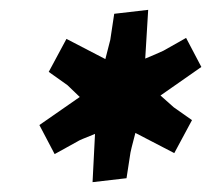

<svg xmlns="http://www.w3.org/2000/svg" viewBox="-20 -766 439 390"><path d="M334 -455 255 -496Q245 -458 245 -456L237 -404L168 -396L173 -494Q140 -481 138 -479L91 -453L60 -512L142 -569L117 -593L79 -620L115 -687L194 -646L204 -685L212 -738L281 -746L275 -647Q297 -656 312 -663L358 -689L389 -630L306 -572L333 -548L370 -522Z"/></svg>

Font: Andada SC
Style: Bold Italic
Weight: 700
Italic angle: -8.29999°
Designer: Carolina Giovagnoli
Foundry: Carolina Giovagnoli
Version: Version 1.003